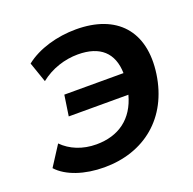

<svg xmlns="http://www.w3.org/2000/svg" viewBox="-104 -655 776 771"><g transform="rotate(-20 283.5 -269.0)"><path d="M216.3 10.7C386.7 10.7 514.2 -91.3 540 -270C565.4 -447.3 470.7 -549.3 296.9 -549.3C217.3 -549.3 134.8 -526.4 79.6 -482.4L109.4 -396.5C155.8 -433.6 213.9 -452.1 270 -452.1C364.7 -452.1 415 -405.8 417 -318.8H164.1L150.9 -230.5H405.8C380.4 -135.3 312.5 -86.9 217.8 -86.9C158.7 -86.9 108.4 -107.9 73.7 -143.1L18.6 -57.6C57.6 -14.2 132.3 10.7 216.3 10.7Z"/></g></svg>

Font: Winston SemiBold
Style: Italic
Weight: 600
Italic angle: -8.13011°
Designer: Vernon Adams, Kim Jin-seong, David Berlow, Cristiano Sobral
Foundry: The Winston Project Authors
Version: Version 3.004